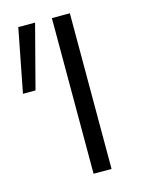

<svg xmlns="http://www.w3.org/2000/svg" viewBox="-123 -721 592 784"><g transform="rotate(-15 173.0 -329.0)"><path d="M174 -658H250V0H174ZM-20 -390 32 -658H103L33 -390Z"/></g></svg>

Font: LXGW Bright GB
Style: Regular
Weight: 400
Designer: Christian Thalmann (Catharsis Fonts)
Foundry: LXGW / Christian Thalmann (Catharsis Fonts) / Fontworks Inc.
Version: Version 5.510